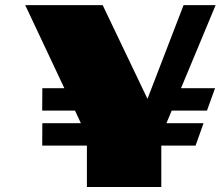

<svg xmlns="http://www.w3.org/2000/svg" viewBox="-20 -746 893 766"><path d="M148.9 -254.4H302.7L279.3 -304.7H148.4L148.9 -394H236.8L80.6 -725.6H389.6L568.4 -351.6L712.4 -725.6H840.3L702.1 -394H837.9L805.7 -304.7H665L644 -254.4H792L760.3 -165H623.5V0H326.7V-165H148.4Z"/></svg>

Font: Poller One
Style: Regular
Weight: 400
Designer: Yvonne Schttler
Foundry: Yvonne Schttler
Version: Version 1.002